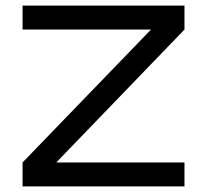

<svg xmlns="http://www.w3.org/2000/svg" viewBox="-20 -669 743 689"><path d="M61 -649H642V-563L182 -86H642V0H61V-86L522 -563H61Z"/></svg>

Font: Syne Medium
Style: Regular
Weight: 500
Designer: Lucas Descroix
Foundry: Bonjour Monde
Version: Version 2.200; ttfautohint (v1.8.4)